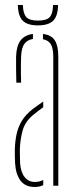

<svg xmlns="http://www.w3.org/2000/svg" viewBox="-20 -739 310 764"><path d="M40 -90Q39.5 -105 39 -118Q38.5 -131 39 -145Q40 -177 46 -205.2Q52 -233.5 67 -258.2Q82 -283 110 -305Q120 -312 130.5 -319.8Q141 -327.5 152 -335V-312.5Q143 -306 132.8 -298Q122.5 -290 110 -280Q79.5 -254 70 -219.5Q60.5 -185 59 -145Q59 -137 59.2 -121.5Q59.5 -106 60 -90Q62.5 -54 78 -34.5Q93.5 -15 118 -15Q138 -15 152 -23V-2.5Q138.5 5 118 5Q80 5 61.2 -20.8Q42.5 -46.5 40 -90ZM45 -410Q44.5 -437 44 -464.8Q43.5 -492.5 44 -514Q45.5 -557 61.8 -578.2Q78 -599.5 111 -604V-584Q89.5 -580.5 77.5 -565Q65.5 -549.5 64 -514Q63.5 -499.5 63.2 -482.2Q63 -465 63.2 -446.5Q63.5 -428 64 -410ZM192 0V-514Q192 -545.5 182.8 -562Q173.5 -578.5 151 -583V-604Q185 -599.5 198.5 -577.8Q212 -556 212 -514V0ZM131 -638Q89 -638 70.5 -656.8Q52 -675.5 51 -719H71Q72 -684.5 84.8 -670.8Q97.5 -657 131 -657Q165 -657 177.8 -670.8Q190.5 -684.5 191 -719H211Q210.5 -675.5 191.8 -656.8Q173 -638 131 -638Z"/></svg>

Font: Big Shoulders Stencil Display Thin Thin
Style: Regular
Weight: 250
Version: Version 2.001